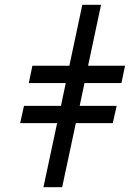

<svg xmlns="http://www.w3.org/2000/svg" viewBox="-20 -780 556 800"><path d="M64 -267 80 -339H234L254 -434H100L115 -506H269L323 -760H401L347 -506H501L486 -434H332L312 -339H466L450 -267H296L239 0H161L218 -267Z"/></svg>

Font: BC Sans
Style: Italic
Weight: 400
Italic angle: -12°
Designer: Monotype Design Team
Designer: Province of B.C.
Foundry: Monotype Imaging Inc.
Version: Version 2.000;GOOG;noto-source:20170915:90ef993387c0